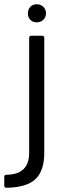

<svg xmlns="http://www.w3.org/2000/svg" viewBox="-55 -674 320 902"><path d="M118 -569Q99 -569 87.5 -581Q76 -593 76 -611Q76 -630 87.5 -642Q99 -654 118 -654Q136 -654 148.5 -642Q161 -630 161 -611Q161 -593 148.5 -581Q136 -569 118 -569ZM-25 208Q-35 208 -35 198V157Q-35 147 -25 147Q82 146 82 44V-496Q82 -506 92 -506H143Q153 -506 153 -496V44Q153 129 111 168Q69 207 -25 208Z"/></svg>

Font: LinhAnh
Style: Regular
Weight: 400
Designer: Jeremy Tribby
Foundry: Tribby Type
Version: Version 1.408